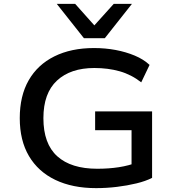

<svg xmlns="http://www.w3.org/2000/svg" viewBox="-20 -962 909 991"><path d="M476 9Q354 9 265.5 -33.5Q177 -76 129.5 -156.5Q82 -237 82 -352Q82 -467 128 -547.5Q174 -628 260.5 -671Q347 -714 465 -714Q524 -714 577 -704Q630 -694 675.5 -675Q721 -656 752 -627L709 -537Q658 -577 598 -594Q538 -611 467 -611Q344 -611 274 -546Q204 -481 204 -352Q204 -220 275.5 -155.5Q347 -91 482 -91Q542 -91 593.5 -99Q645 -107 689 -124L659 -78V-290H471V-387H765V-44Q732 -27 684.5 -15.5Q637 -4 583.5 2.5Q530 9 476 9ZM413 -765 273 -942H368L467 -831L567 -942H661L521 -765Z"/></svg>

Font: Nunito Sans 7pt SemiExpanded SemiBold
Style: Regular
Weight: 600
Width: 6
Designer: Vernon Adams
Foundry: Vernon Adams
Version: Version 3.101;gftools[0.9.27]